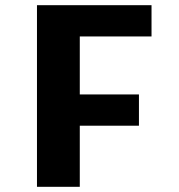

<svg xmlns="http://www.w3.org/2000/svg" viewBox="-20 -720 690 740"><path d="M122.5 0V-700H564V-579.5H287.5V-356H515.5V-235.5H287.5V0Z"/></svg>

Font: Trispace Thin
Style: Bold
Weight: 700
Version: Version 1.210